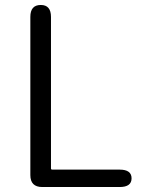

<svg xmlns="http://www.w3.org/2000/svg" viewBox="-20 -752 576 772"><path d="M150 0Q102 0 102 -48V-684Q102 -732 144 -732Q185 -732 185 -684V-75Q185 -70 190 -70H461Q509 -70 509 -35Q509 0 461 0Z"/></svg>

Font: Resource Han Rounded JP Normal
Style: Regular
Weight: 350
Designer: Cyano Hao (round all glyphs); Ryoko NISHIZUKA 西塚涼子 (kana, bopomofo & ideographs); Paul D. Hunt (Latin, Greek & Cyrillic)
Foundry: Cyano Hao
Version: 0.990